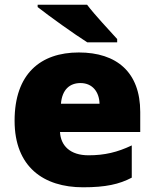

<svg xmlns="http://www.w3.org/2000/svg" viewBox="-20 -786 658 816"><path d="M350 -766H140V-756C188 -718 297 -640 351 -606H478V-620C445 -657 384 -721 350 -766ZM315 -563C152 -563 42 -472 42 -273C42 -76 166 10 333 10C429 10 487 -3 540 -31V-168C479 -139 425 -126 356 -126C278 -126 238 -167 235 -225H576V-310C576 -479 476 -563 315 -563ZM322 -433C374 -433 402 -394 403 -345H239C244 -406 277 -433 322 -433Z"/></svg>

Font: Noto Sans Kannada Black
Style: Regular
Weight: 900
Designer: Jelle Bosma - Monotype Design Team
Foundry: Monotype Imaging Inc.
Version: Version 2.005